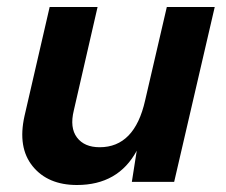

<svg xmlns="http://www.w3.org/2000/svg" viewBox="-20 -520 646 549"><path d="M457 -500H594L478 0H357L371 -89Q318 9 200 9Q117 9 73.5 -44.5Q30 -98 50 -188L122 -500H259L191 -204Q179 -155 200 -127Q221 -99 265 -99Q365 -99 395 -233Z"/></svg>

Font: Elaine Sans SemiBold
Style: Italic
Weight: 600
Italic angle: -13°
Designer: Wei Huang
Foundry: Wei Huang
Version: Version 2.001;December 24, 2019;FontCreator 12.0.0.2547 64-b